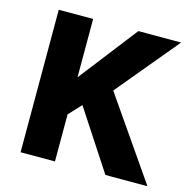

<svg xmlns="http://www.w3.org/2000/svg" viewBox="-95 -725 818 820"><g transform="rotate(15 313.5 -315.0)"><path d="M66 0V-630H218V-372L418 -630H607L380 -357L627 0H441L269 -263L218 -208V0Z"/></g></svg>

Font: Mukta Mahee ExtraBold
Style: Regular
Weight: 800
Designer: Shuchita Grover, Noopur Datye, Girish Dalvi, Yashodeep Gholap
Foundry: Ek Type
Version: Version 2.538;PS 1.000;hotconv 16.6.51;makeotf.lib2.5.65220;